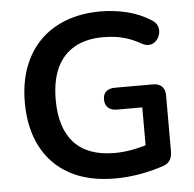

<svg xmlns="http://www.w3.org/2000/svg" viewBox="-52 -767 840 830"><g transform="rotate(-5 368.0 -352.5)"><path d="M416 10Q299 10 218.5 -34Q138 -78 96 -159Q54 -240 54 -351Q54 -435 78.5 -502Q103 -569 149.5 -616.5Q196 -664 263 -689.5Q330 -715 415 -715Q471 -715 527.5 -701.5Q584 -688 634 -656Q651 -645 656.5 -629Q662 -613 658 -596.5Q654 -580 643 -568Q632 -556 615.5 -553Q599 -550 579 -561Q541 -583 502 -593Q463 -603 415 -603Q341 -603 290 -573.5Q239 -544 213.5 -488Q188 -432 188 -351Q188 -228 247 -164Q306 -100 422 -100Q462 -100 503 -108Q544 -116 583 -130L558 -73V-286H448Q423 -286 409.5 -299Q396 -312 396 -334Q396 -357 409.5 -369Q423 -381 448 -381H613Q638 -381 651.5 -367.5Q665 -354 665 -329V-86Q665 -64 656.5 -49Q648 -34 629 -27Q585 -11 528 -0.5Q471 10 416 10Z"/></g></svg>

Font: Nunito ExtraLight
Style: Regular
Weight: 200
Designer: Vernon Adams
Foundry: Vernon Adams
Version: Version 3.602